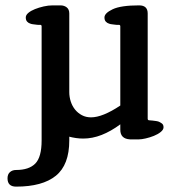

<svg xmlns="http://www.w3.org/2000/svg" viewBox="-20 -508 720 715"><path d="M498 11H464Q428 9 428 -25V-45Q393 -19 358.5 -5.5Q324 8 290 8Q276 8 262.5 6Q249 4 238 1V15Q238 106 188 146.5Q138 187 40 187Q8 187 8 156Q8 141 17 133Q26 125 40 125Q88 125 111.5 101Q135 77 135 15V-410Q135 -416 128.5 -415.5Q122 -415 116 -416Q110 -417 104 -417.5Q98 -418 93 -420Q86 -422 81 -427.5Q76 -433 76 -443Q76 -452 85.5 -460Q95 -468 110 -474Q125 -480 142.5 -484Q160 -488 176 -488H205Q219 -488 228.5 -480.5Q238 -473 238 -458V-165Q238 -147 243.5 -130Q249 -113 259.5 -100Q270 -87 285 -79Q300 -71 319 -71Q362 -71 428 -115V-410Q428 -416 421.5 -415.5Q415 -415 409 -416Q403 -417 397 -417.5Q391 -418 386 -420Q379 -422 374 -427.5Q369 -433 369 -443Q369 -459 399.5 -473.5Q430 -488 498 -488Q530 -488 530 -458V-66Q530 -60 536 -60Q542 -60 548 -59Q554 -58 559.5 -57.5Q565 -57 571 -55Q576 -53 582.5 -48.5Q589 -44 589 -34Q589 -25 578.5 -16.5Q568 -8 553 -2Q538 4 522.5 7.5Q507 11 498 11Z"/></svg>

Font: Jura
Style: Bold
Weight: 700
Designer: Ed Merritt
Foundry: Ten by Twenty
Version: Version 1.007